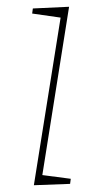

<svg xmlns="http://www.w3.org/2000/svg" viewBox="-20 -545 303 567"><path d="M184 -525 105 -28 189 -17 187 -2 80 2 159 -493 75 -505 77 -520Z"/></svg>

Font: Bitter Pro Thin
Style: Italic
Weight: 250
Italic angle: -9°
Designer: Sol Matas, and Bitter project Authors
Foundry: Sol Matas
Version: Version 1.010